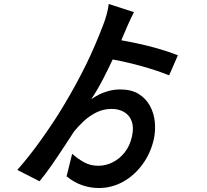

<svg xmlns="http://www.w3.org/2000/svg" viewBox="-20 -864 1040 966"><path d="M585 -414Q641 -414 678 -391Q715 -368 735 -330.5Q755 -293 759 -249.5Q763 -206 754 -164Q738 -93 697 -37Q656 19 599 50.5Q542 82 477 82Q434 82 392.5 67.5Q351 53 315 23L343 -90Q374 -63 405 -46.5Q436 -30 475 -30Q512 -30 547 -47.5Q582 -65 608 -98Q634 -131 644 -178Q654 -222 643 -253Q632 -284 605 -300Q578 -316 542 -316Q500 -316 465 -298.5Q430 -281 402 -255Q374 -229 353 -203Q332 -171 302 -125Q272 -79 240 -33Q208 13 179 48L67 -9Q98 -44 129.5 -84Q161 -124 191 -166.5Q221 -209 248.5 -250.5Q276 -292 298 -329Q334 -389 362 -440.5Q390 -492 413.5 -540Q437 -588 458 -637Q479 -686 500 -741Q509 -763 517 -793Q525 -823 527 -844L654 -803Q648 -792 639.5 -774Q631 -756 623.5 -739Q616 -722 611 -710Q585 -647 555.5 -583Q526 -519 496.5 -462.5Q467 -406 439 -365Q455 -376 477 -387.5Q499 -399 527 -406.5Q555 -414 585 -414ZM487 -574 525 -672Q598 -661 657.5 -648.5Q717 -636 770 -621Q823 -606 875 -586L831 -485Q782 -505 721 -523Q660 -541 599 -554.5Q538 -568 487 -574Z"/></svg>

Font: Noto Sans SC SemiBold
Style: Regular
Weight: 600
Designer: Ryoko NISHIZUKA 西塚涼子 (kana, bopomofo & ideographs); Paul D. Hunt (Latin, Greek & Cyrillic); Sandoll Communications 산돌커뮤니
Foundry: Adobe
Version: Version 2.004-H2;hotconv 1.0.118;makeotfexe 2.5.65603